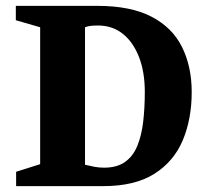

<svg xmlns="http://www.w3.org/2000/svg" viewBox="-20 -635 700 655"><path d="M35 0V-49L117 -75V-542L34 -566V-615H312Q426 -615 497 -578Q568 -541 601 -474.5Q634 -408 634 -321Q634 -229 603.5 -156.5Q573 -84 506.5 -42Q440 0 332 0ZM335 -63Q379 -63 406.5 -82.5Q434 -102 448.5 -137.5Q463 -173 468.5 -220Q474 -267 474 -321Q474 -390 454 -441Q434 -492 398.5 -520Q363 -548 314 -548Q297 -548 287.5 -546.5Q278 -545 270 -542V-73Q286 -69 302 -66Q318 -63 335 -63Z"/></svg>

Font: Manuale ExtraBold
Style: Regular
Weight: 800
Version: Version 1.002